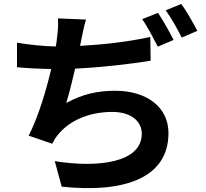

<svg xmlns="http://www.w3.org/2000/svg" viewBox="-20 -885 1040 971"><path d="M415 -786 273 -792C275 -759 274 -733 268 -691C267 -679 265 -665 262 -650C201 -651 126 -659 66 -669V-545C117 -540 176 -537 239 -536C213 -425 173 -292 125 -199L244 -158C253 -175 260 -188 271 -201C331 -277 433 -319 548 -319C646 -319 697 -269 697 -209C697 -62 476 -35 257 -70L292 59C615 93 832 12 832 -212C832 -341 725 -426 563 -426C474 -426 396 -409 315 -364C330 -413 346 -477 360 -538C490 -544 639 -561 742 -578L740 -698C620 -672 494 -659 385 -653C387 -664 389 -675 391 -684C398 -716 404 -751 415 -786ZM779 -820 699 -788C727 -749 757 -689 778 -649L858 -683C839 -720 804 -784 779 -820ZM897 -865 818 -833C846 -795 878 -737 899 -695L978 -729C960 -764 924 -828 897 -865Z"/></svg>

Font: Source Han Sans JP
Style: Bold
Weight: 700
Designer: Ryoko NISHIZUKA 西塚涼子 (kana, bopomofo & ideographs); Paul D. Hunt (Latin, Greek & Cyrillic); Sandoll Communications 산돌커뮤니
Foundry: Adobe
Version: Version 2.002;hotconv 1.0.116;makeotfexe 2.5.65601